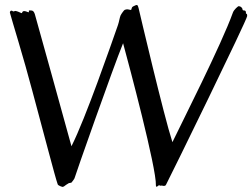

<svg xmlns="http://www.w3.org/2000/svg" viewBox="-20 -721 992 755"><path d="M952 -658C952 -660 952 -667 949 -667C944 -665 952 -680 939 -680C931 -680 936 -685 931 -690C929 -694 924 -696 919 -697C916 -697 900 -683 896 -672C851 -546 693 -235 658 -162C624 -266 528 -676 525 -689C521 -704 520 -704 504 -696C494 -691 500 -681 493 -682C484 -684 479 -686 470 -682C467 -680 458 -668 454 -660C450 -650 449 -638 444 -623C418 -549 316 -254 261 -146C233 -249 125 -637 119 -658C114 -679 108 -680 99 -680C87 -681 99 -672 91 -673C86 -674 79 -679 72 -677C66 -675 68 -667 63 -670C58 -673 44 -678 40 -678C37 -678 34 -674 30 -677C24 -682 18 -677 19 -671C25 -647 74 -490 107 -364C151 -202 197 -23 207 4C209 9 224 14 227 14C230 13 234 11 237 8C237 8 242 4 251 -1C254 -1 257 -2 261 -3C271 -15 273 -20 273 -20C276 -32 424 -453 464 -551C487 -467 596 -58 593 8C593 16 597 14 604 8C606 6 611 11 615 9C617 7 618 10 622 10C627 10 631 10 633 5C655 -37 953 -646 952 -658Z"/></svg>

Font: Oregano
Style: Regular
Weight: 400
Designer: Astigmatic (AOETI)
Foundry: Astigmatic (AOETI)
Version: Version 1.000